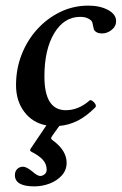

<svg xmlns="http://www.w3.org/2000/svg" viewBox="-20 -436 433 683"><path d="M102 227Q33 227 33 187Q33 173 41.5 165Q50 157 62 157Q74 157 95 174Q113 190 123 190Q131 190 138.5 184Q146 178 146 168Q146 147 132 132Q118 117 92 104Q84 100 89 93L145 10Q96 1 66.5 -38Q37 -77 37 -133Q37 -191 57 -242Q77 -293 112.5 -332Q148 -371 194.5 -393.5Q241 -416 294 -416Q336 -416 364.5 -400.5Q393 -385 393 -361Q393 -342 377 -329.5Q361 -317 343 -317Q322 -317 314 -331Q311 -343 309.5 -351.5Q308 -360 303 -364Q299 -368 289.5 -372Q280 -376 265 -376Q208 -376 173 -318Q138 -260 138 -164Q138 -44 214 -44Q259 -44 298 -78Q301 -82 308 -77.5Q315 -73 319 -66Q323 -59 319 -54Q287 -22 256 -6.5Q225 9 191 12L166 47Q161 54 162 57Q163 60 170 65Q194 83 205.5 102.5Q217 122 217 143Q217 169 200 188Q183 207 156.5 217Q130 227 102 227Z"/></svg>

Font: Junicode SmExp
Style: Bold Italic
Weight: 700
Width: 6
Italic angle: -11°
Designer: Peter S. Baker
Version: Version 2.205; ttfautohint (v1.8.4)